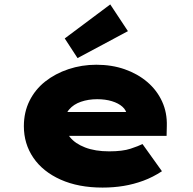

<svg xmlns="http://www.w3.org/2000/svg" viewBox="-20 -839 874 869"><path d="M444 10Q335 10 254.5 -26Q174 -62 131 -125Q88 -188 88 -268Q88 -331 113.5 -382.5Q139 -434 184.5 -470Q230 -506 290 -526Q350 -546 416 -546Q486 -546 544.5 -525.5Q603 -505 646.5 -468Q690 -431 713.5 -380Q737 -329 735 -268L734 -224H214L191 -332H573L554 -301V-319Q552 -340 534 -356Q516 -372 486.5 -381Q457 -390 420 -390Q380 -390 346.5 -378.5Q313 -367 293 -343.5Q273 -320 273 -284Q273 -248 296.5 -218.5Q320 -189 365.5 -171.5Q411 -154 474 -154Q535 -154 571 -166Q607 -178 625 -187L713 -64Q672 -37 628.5 -21Q585 -5 539.5 2.5Q494 10 444 10ZM331 -576 273 -665 479 -819 559 -698Z"/></svg>

Font: Lexend Peta Black
Style: Regular
Weight: 900
Version: Version 1.007